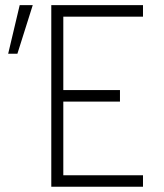

<svg xmlns="http://www.w3.org/2000/svg" viewBox="-20 -713 626 733"><path d="M175.8 0H525.9V-43.9H221.7V-325.2H438V-369.1H221.7V-649.4H525.9V-693.4H175.8ZM11.2 -507.8H46.4L105 -693.4H55.2Z"/></svg>

Font: Cascadia Mono PL ExtraLight
Style: Regular
Weight: 200
Monospace: yes
Designer: Aaron Bell
Foundry: Saja Typeworks
Version: Version 2404.023